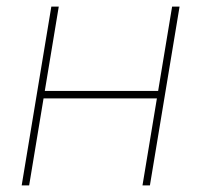

<svg xmlns="http://www.w3.org/2000/svg" viewBox="-20 -559 607 579"><path d="M467.8 -284.7 463.9 -262.2H103.5L107.4 -284.7ZM157.2 -539.1 67.9 0H45.4L134.8 -539.1ZM521.5 -539.1 432.1 0H409.7L499 -539.1Z"/></svg>

Font: Inter 18pt Thin
Style: Italic
Weight: 250
Italic angle: -9.3988°
Version: Version 4.001;git-66647c0bb